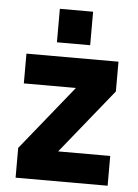

<svg xmlns="http://www.w3.org/2000/svg" viewBox="-51 -731 556 771"><g transform="rotate(5 227.0 -345.5)"><path d="M41 -500H412V-380L202 -120H412V0H41V-120L251 -380H41ZM159 -556V-691H293V-556Z"/></g></svg>

Font: Titillium Web[RUS by Daymarius]
Style: Bold
Weight: 700
Designer: Cyrillization by Daymarius
Foundry: Cyrillization by Daymarius
Version: Version 1.002 September 11, 2018